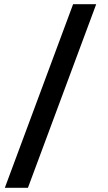

<svg xmlns="http://www.w3.org/2000/svg" viewBox="-20 -752 515 914"><path d="M3 142 328 -732H438L113 142Z"/></svg>

Font: Arima Madurai
Style: Bold
Weight: 700
Designer: Joana Correia and Natanael Gama
Foundry: NDISCOVER
Version: Version 1.019